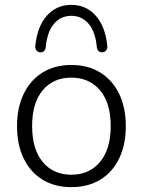

<svg xmlns="http://www.w3.org/2000/svg" viewBox="-20 -761 587 789"><path d="M273 8Q205 8 155 -22.5Q105 -53 77.5 -109.5Q50 -166 50 -243Q50 -319 77.5 -375.5Q105 -432 155 -463Q205 -494 273 -494Q342 -494 392 -463Q442 -432 469.5 -375.5Q497 -319 497 -243Q497 -166 469.5 -109.5Q442 -53 392 -22.5Q342 8 273 8ZM273 -43Q347 -43 391 -95.5Q435 -148 435 -243Q435 -338 391 -390Q347 -442 273 -442Q199 -442 155.5 -390Q112 -338 112 -243Q112 -148 155.5 -95.5Q199 -43 273 -43ZM146 -546Q137 -546 130.5 -553Q124 -560 125 -572Q133 -652 172.5 -696.5Q212 -741 273 -741Q334 -741 373.5 -696.5Q413 -652 421 -572Q422 -560 415.5 -553Q409 -546 400 -546Q381 -546 378 -567Q372 -631 344 -663.5Q316 -696 273 -696Q230 -696 202 -663.5Q174 -631 168 -567Q165 -546 146 -546Z"/></svg>

Font: Nunito Light
Style: Regular
Weight: 300
Designer: Vernon Adams
Foundry: Vernon Adams
Version: Version 3.601; ttfautohint (v1.8.2.53-6de2)